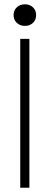

<svg xmlns="http://www.w3.org/2000/svg" viewBox="-20 -883 233 903"><path d="M75.2 0V-700.2H118.2V0ZM135 -775.4Q120.1 -761.2 97.2 -761.2Q74.2 -761.2 59.1 -775.4Q43.9 -789.6 43.9 -812Q43.9 -834.5 59.1 -848.6Q74.2 -862.8 97.2 -862.8Q120.1 -862.8 135 -848.6Q149.9 -834.5 149.9 -812Q149.9 -789.6 135 -775.4Z"/></svg>

Font: Ribes
Style: Regular
Weight: 400
Designer: Luigi Gorlero
Foundry: Collletttivo
Version: Version 2.100;Glyphs 3.2 (3217)